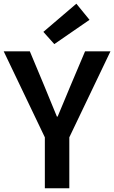

<svg xmlns="http://www.w3.org/2000/svg" viewBox="-25 -1016 616 1036"><path d="M217 0V-275L-5 -739H136L215 -550Q232 -509 248 -469.5Q264 -430 282 -387H286Q304 -430 320.5 -469.5Q337 -509 354 -550L434 -739H571L349 -275V0ZM268 -778 209 -844 387 -996 458 -909Z"/></svg>

Font: Noto Sans TC Thin SemiBold
Style: Regular
Weight: 600
Version: Version 2.004-H2;hotconv 1.0.118;makeotfexe 2.5.65603